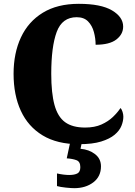

<svg xmlns="http://www.w3.org/2000/svg" viewBox="-20 -744 705 1004"><path d="M393 10Q279 10 203 -36Q127 -82 89 -164.5Q51 -247 51 -358Q51 -466 89.5 -548.5Q128 -631 204 -677.5Q280 -724 392 -724Q508 -724 566 -689.5Q624 -655 624 -605Q624 -565 588.5 -537.5Q553 -510 480 -510Q480 -543 471 -576.5Q462 -610 440.5 -632Q419 -654 381 -654Q305 -654 276.5 -577Q248 -500 248 -358Q248 -257 265 -195Q282 -133 320.5 -105Q359 -77 425 -77Q475 -77 510.5 -93Q546 -109 570.5 -132.5Q595 -156 610 -179Q617 -172 621 -158.5Q625 -145 625 -134Q625 -111 615 -86Q605 -61 579.5 -39.5Q554 -18 509 -4Q464 10 393 10ZM368 240Q353 240 324 237Q295 234 278 229V163Q314 171 342 171Q369 171 384.5 163Q400 155 400 130Q400 101 379.5 93.5Q359 86 329 84L349 -9H410L401 34Q446 38 477 62Q508 86 508 126Q508 179 468 209.5Q428 240 368 240Z"/></svg>

Font: Noto Serif Armenian SemiCondensed Black
Style: Regular
Weight: 900
Width: 4
Designer: Monotype Design Team
Foundry: Monotype Imaging Inc.
Version: Version 2.008; ttfautohint (v1.8.4.7-5d5b)